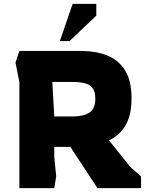

<svg xmlns="http://www.w3.org/2000/svg" viewBox="-20 -971 758 991"><path d="M80 0V-547L60 -648L80 -708H400Q473 -708 531.5 -685.5Q590 -663 624.5 -609.5Q659 -556 659 -462Q659 -377 628 -324.5Q597 -272 542 -246L552 -235L651 -111L708 -60V0H483L343 -213H260V-161L270 -61L260 0ZM260 -370H358Q410 -370 441 -389.5Q472 -409 472 -462Q472 -499 457 -517.5Q442 -536 415.5 -542Q389 -548 354 -548H250ZM289 -759 355 -951H477V-890L339 -759Z"/></svg>

Font: Rowdies
Style: Regular
Weight: 400
Designer: Jaikishan Patel
Version: Version 1.000; ttfautohint (v1.8.3)